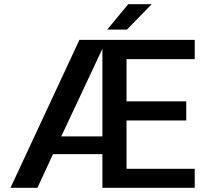

<svg xmlns="http://www.w3.org/2000/svg" viewBox="-20 -889 982 909"><path d="M901.9 -609.9V-608.9H579.1V-409.2H861.8V-318.8H579.1V-89.8H901.9V0H464.8V-159.2H231L157.2 0H29.8L356 -700.2H901.9ZM464.8 -658.2 270 -243.2H464.8ZM487.8 -749 586.9 -869.1H698.2L581.1 -749Z"/></svg>

Font: Fivo Sans Modern Med
Style: Regular
Weight: 450
Designer: Alexander Slobzheninov
Foundry: Alexander Slobzheninov
Version: 1.0